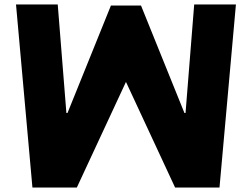

<svg xmlns="http://www.w3.org/2000/svg" viewBox="-20 -845 1135 865"><path d="M240.1 -825H52.1L126.1 0H326.1L547.5 -476L768.9 0H968.9L1042.9 -825H854.9L815.9 -336H810.9L615.3 -820H479.7L284.1 -336H279.1Z"/></svg>

Font: Hussar
Style: BdSuprExt
Weight: 700
Foundry: Cannot Into Space Fonts
Version: Version 2.00